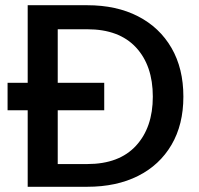

<svg xmlns="http://www.w3.org/2000/svg" viewBox="-20 -715 760 735"><path d="M9 -398H86V-695H314Q426 -695 508.5 -652.5Q591 -610 636.5 -531.5Q682 -453 682 -345Q682 -238 636.5 -160.5Q591 -83 508.5 -41.5Q426 0 314 0H86V-293H9ZM314 -87Q436 -87 500.5 -157Q565 -227 565 -345Q565 -464 500.5 -533.5Q436 -603 314 -603H201V-398H379V-293H201V-87Z"/></svg>

Font: Poppins Medium
Style: Regular
Weight: 500
Designer: Ninad Kale (Devanagari), Jonny Pinhorn (Latin)
Version: Version 5.002